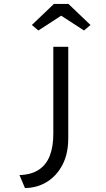

<svg xmlns="http://www.w3.org/2000/svg" viewBox="-20 -760 538 976"><path d="M107 196 79 130Q139 128 177 103Q215 78 233 32Q251 -14 251 -80V-522H327V-58Q327 21 298 77Q269 133 219.5 164Q170 195 107 196ZM175 -605 142 -633 254 -740H328L440 -633L407 -605L276 -690H306Z"/></svg>

Font: Lexend Peta Light
Style: Regular
Weight: 300
Version: Version 1.007